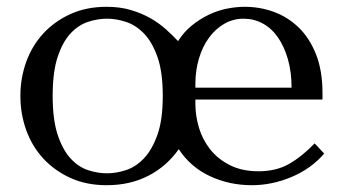

<svg xmlns="http://www.w3.org/2000/svg" viewBox="-20 -533 1014 565"><path d="M555 -275V-287Q555 -326 565.5 -361Q576 -396 595 -422Q614 -448 640 -463Q666 -478 697 -478Q727 -478 753 -464Q779 -450 797.5 -423.5Q816 -397 827 -359.5Q838 -322 838 -275ZM459 -251Q459 -181 443.5 -137Q428 -93 404 -67.5Q380 -42 351 -32.5Q322 -23 295 -23Q267 -23 238.5 -32.5Q210 -42 187 -67.5Q164 -93 149.5 -137Q135 -181 135 -251Q135 -321 149.5 -365Q164 -409 187 -434Q210 -459 238.5 -468.5Q267 -478 295 -478Q322 -478 351 -468.5Q380 -459 404 -434Q428 -409 443.5 -365Q459 -321 459 -251ZM555 -240H929V-259Q929 -325 910 -373Q891 -421 859 -452Q827 -483 786 -498Q745 -513 700 -513Q675 -513 647.5 -507.5Q620 -502 594 -489.5Q568 -477 544.5 -458Q521 -439 504 -412Q488 -429 468 -447Q448 -465 422.5 -479.5Q397 -494 365 -503.5Q333 -513 294 -513Q234 -513 187 -491.5Q140 -470 107 -434Q74 -398 57 -350.5Q40 -303 40 -251Q40 -198 57 -150.5Q74 -103 107 -67Q140 -31 187 -9.5Q234 12 294 12Q363 12 417 -16Q471 -44 506 -94Q541 -41 598 -14.5Q655 12 721 12Q780 12 837.5 -12Q895 -36 934 -81L906 -111Q867 -71 829.5 -50Q792 -29 741 -29Q692 -29 656.5 -47Q621 -65 598.5 -93.5Q576 -122 565.5 -157Q555 -192 555 -227Z"/></svg>

Font: Tenor Sans
Style: Regular
Weight: 400
Designer: Denis Masharov
Foundry: Denis Masharov
Version: Version 1.1